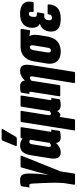

<svg xmlns="http://www.w3.org/2000/svg" viewBox="702 -1476 959 2404"><g transform="rotate(-90 1182.0 -274.5)"><path d="M80 185Q69 185 71 172L91 47Q96 -16 95.5 -84Q95 -152 91.5 -219Q88 -286 85 -346Q84 -370 79.5 -379Q75 -388 62 -388Q53 -388 43 -385Q39 -384 37.5 -386Q36 -388 37 -393L51 -482Q53 -493 63 -496Q78 -500 94.5 -501.5Q111 -503 133 -503Q159 -503 176.5 -492.5Q194 -482 202.5 -458Q211 -434 211 -392Q211 -371 210 -350.5Q209 -330 208.5 -311.5Q208 -293 207 -280Q206 -264 203.5 -241.5Q201 -219 199 -195Q197 -171 195 -152H197Q201 -169 207.5 -196Q214 -223 221 -251Q228 -279 234 -300L286 -486Q290 -497 301 -497H427Q439 -497 433 -483L237 5L211 172Q209 185 197 185Z M475 6Q426 6 408.5 -28.5Q391 -63 403 -137L439 -363Q451 -437 480.5 -470Q510 -503 563 -503Q591 -503 614 -493.5Q637 -484 659 -462L643 -368Q634 -379 625 -383Q616 -387 607 -387Q599 -387 593.5 -384Q588 -381 584 -374Q580 -367 578 -355L545 -154Q542 -135 546 -126Q550 -117 562 -117Q571 -117 581.5 -123Q592 -129 602 -141L616 -79Q583 -37 547.5 -15.5Q512 6 475 6ZM667 6Q580 6 595 -91L597 -104L592 -117L641 -422L645 -447L651 -484Q653 -497 665 -497H781Q793 -497 791 -484L735 -130Q733 -119 735 -115Q737 -111 743 -111Q746 -111 749 -111.5Q752 -112 754 -113Q762 -115 760 -107L746 -16Q745 -4 733 -1Q716 2 699.5 4Q683 6 667 6ZM565 -544Q557 -544 556 -549Q555 -554 557 -561L622 -720Q625 -729 630.5 -731.5Q636 -734 644 -734H759Q766 -734 768 -728.5Q770 -723 765 -717L672 -558Q664 -544 647 -544Z M761 185Q749 185 751 172L855 -484Q857 -497 869 -497H985Q997 -497 995 -484L943 -157Q940 -134 944 -125.5Q948 -117 960 -117Q968 -117 975.5 -121Q983 -125 992 -133L1047 -484Q1049 -497 1062 -497H1177Q1189 -497 1187 -484L1131 -130Q1129 -119 1131 -115Q1133 -111 1139 -111Q1143 -111 1145.5 -111.5Q1148 -112 1152 -113Q1158 -115 1156 -107L1142 -16Q1141 -4 1129 -1Q1112 2 1098 4Q1084 6 1068 6Q1041 6 1021 -5Q1001 -16 994 -38H993Q981 -19 968.5 -9Q956 1 942 1Q934 1 928 -2Q922 -5 919 -10L891 172Q889 185 877 185Z M1357 185Q1342 185 1344 171L1426 -343Q1429 -364 1425.5 -372Q1422 -380 1410 -380Q1401 -380 1390.5 -374.5Q1380 -369 1369 -358L1354 -419Q1387 -461 1423 -482Q1459 -503 1497 -503Q1545 -503 1562.5 -469.5Q1580 -436 1568 -360L1484 171Q1482 185 1470 185ZM1187 0Q1176 0 1178 -13L1234 -368Q1236 -379 1234 -383Q1232 -387 1226 -387Q1222 -387 1219 -386.5Q1216 -386 1213 -385Q1206 -383 1208 -391L1222 -481Q1223 -489 1226 -492Q1229 -495 1236 -496Q1252 -501 1268.5 -502Q1285 -503 1302 -503Q1343 -503 1362 -479Q1381 -455 1374 -407L1372 -395L1376 -380L1318 -13Q1316 0 1304 0Z M1738 6Q1656 6 1615.5 -41Q1575 -88 1589 -173L1615 -329Q1629 -412 1677.5 -454.5Q1726 -497 1799 -497H2012Q2024 -497 2022 -485L2007 -391Q2006 -376 1993 -378L1931 -386V-384Q1941 -372 1946 -342Q1951 -312 1944 -269L1927 -165Q1913 -80 1865.5 -37Q1818 6 1738 6ZM1752 -117Q1767 -117 1775.5 -128Q1784 -139 1788 -168L1814 -326Q1818 -348 1815.5 -360Q1813 -372 1806 -380H1791Q1776 -380 1766.5 -366Q1757 -352 1753 -322L1728 -169Q1724 -142 1729.5 -129.5Q1735 -117 1752 -117Z M2149 6Q2067 6 2027.5 -23.5Q1988 -53 1988 -114Q1988 -149 1999 -177.5Q2010 -206 2031.5 -226Q2053 -246 2084 -254L2085 -257Q2061 -269 2048 -293Q2035 -317 2035 -347Q2035 -422 2079.5 -462.5Q2124 -503 2213 -503Q2298 -503 2337 -462.5Q2376 -422 2359 -348Q2355 -333 2345 -333H2242Q2230 -333 2233 -346Q2238 -369 2233 -381.5Q2228 -394 2211 -394Q2197 -394 2188.5 -386Q2180 -378 2176 -362.5Q2172 -347 2172 -326Q2172 -309 2178 -301Q2184 -293 2198 -293H2219Q2230 -293 2228 -280L2217 -213Q2215 -200 2205 -200H2175Q2160 -200 2150 -192.5Q2140 -185 2135 -170.5Q2130 -156 2130 -137Q2130 -120 2137.5 -111.5Q2145 -103 2161 -103Q2180 -103 2191.5 -114.5Q2203 -126 2204 -146Q2204 -158 2217 -158H2321Q2330 -158 2329 -143Q2324 -68 2280 -31Q2236 6 2149 6Z"/></g></svg>

Font: Sofia Sans Extra Condensed Black
Style: Italic
Weight: 900
Italic angle: -9°
Version: Version 4.100